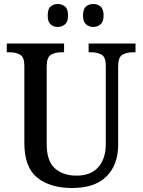

<svg xmlns="http://www.w3.org/2000/svg" viewBox="-20 -932 714 962"><path d="M341 10Q231 10 166.5 -42Q102 -94 102 -216V-603Q102 -646 80.5 -658Q59 -670 29 -670H14V-714H301V-670H287Q256 -670 235 -657.5Q214 -645 214 -599V-210Q214 -124 255.5 -88Q297 -52 363 -52Q436 -52 473 -95Q510 -138 510 -209V-603Q510 -646 489 -658Q468 -670 438 -670H424V-714H659V-670H645Q614 -670 593 -657.5Q572 -645 572 -599V-207Q572 -107 514 -48.5Q456 10 341 10ZM448 -797Q426 -797 411 -810Q396 -823 396 -854Q396 -887 411 -899.5Q426 -912 448 -912Q468 -912 483.5 -899.5Q499 -887 499 -854Q499 -823 483.5 -810Q468 -797 448 -797ZM270 -797Q248 -797 233.5 -810Q219 -823 219 -854Q219 -887 233.5 -899.5Q248 -912 270 -912Q290 -912 305.5 -899.5Q321 -887 321 -854Q321 -823 305.5 -810Q290 -797 270 -797Z"/></svg>

Font: Noto Serif Georgian SemiCondensed Medium
Style: Regular
Weight: 500
Width: 4
Designer: Monotype Design Team, Akaki Razmadze
Foundry: Google LLC
Version: Version 2.003; ttfautohint (v1.8.4.7-5d5b)